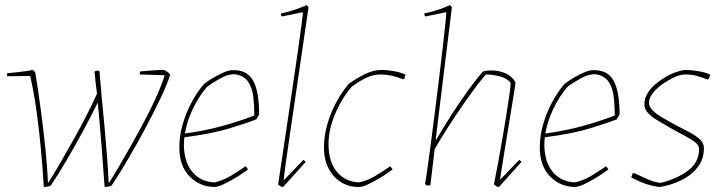

<svg xmlns="http://www.w3.org/2000/svg" viewBox="-20 -732 2850 758"><path d="M153 6Q149 -61 142 -138Q135 -215 124.5 -291.5Q114 -368 99 -432L8 -431Q8 -433 8 -437Q8 -441 9 -443Q20 -444 39 -446Q58 -448 78 -450.5Q98 -453 110 -456L119 -447Q130 -381 140.5 -302.5Q151 -224 159 -148Q167 -72 169 -11H171Q187 -36 211 -77Q235 -118 262.5 -167Q290 -216 316.5 -266.5Q343 -317 363 -362Q360 -384 357.5 -406Q355 -428 353 -450Q357 -451 363 -453H368Q370 -452 371 -451.5Q372 -451 373 -450Q374 -436 375 -421.5Q376 -407 378 -392Q379 -382 379.5 -373Q380 -364 381 -353Q387 -295 392.5 -234Q398 -173 402.5 -115.5Q407 -58 409 -11H411Q427 -36 450.5 -76Q474 -116 501 -164Q528 -212 554 -261.5Q580 -311 600 -356Q620 -401 630 -435Q605 -436 581 -436.5Q557 -437 532 -438Q532 -440 532 -444Q532 -448 533 -450Q553 -452 582.5 -454Q612 -456 627 -456Q634 -453 640.5 -448.5Q647 -444 652 -437Q640 -399 613.5 -343.5Q587 -288 554 -226Q521 -164 486 -104.5Q451 -45 421 0Q417 3 409 4.5Q401 6 393 6Q388 -66 381 -155Q374 -244 366 -327Q340 -274 308 -215Q276 -156 243 -99.5Q210 -43 181 0Q177 3 169 4.5Q161 6 153 6Z M827 6Q770 6 729 -35Q688 -76 688 -151Q688 -195 701 -240.5Q714 -286 736.5 -328Q759 -370 786 -401Q803 -414 824.5 -426.5Q846 -439 866.5 -447.5Q887 -456 900 -455Q956 -456 979.5 -413.5Q1003 -371 1003 -280L992 -261Q957 -247 887 -225.5Q817 -204 708 -190Q706 -174 706 -159Q707 -92 739.5 -53Q772 -14 828 -12Q861 -20 889 -36.5Q917 -53 950 -76L959 -63Q949 -56 935.5 -46.5Q922 -37 908 -29Q885 -15 862.5 -4.5Q840 6 827 6ZM797 -389Q764 -350 741 -301.5Q718 -253 710 -205Q792 -216 861 -235.5Q930 -255 984 -276Q984 -314 980 -349.5Q976 -385 959.5 -409.5Q943 -434 907 -439Q882 -440 851.5 -423.5Q821 -407 797 -389Z M1098 6Q1088 6 1078 -4Q1084 -44 1093.5 -107Q1103 -170 1114 -244.5Q1125 -319 1136 -393Q1147 -467 1156 -530.5Q1165 -594 1170.5 -635.5Q1176 -677 1176 -684L1093 -667Q1089 -671 1089 -679Q1106 -682 1135.5 -691Q1165 -700 1191 -712L1198 -703Q1186 -622 1173 -532Q1160 -442 1147 -355Q1134 -268 1123.5 -195Q1113 -122 1106.5 -75.5Q1100 -29 1100 -20L1178 -101L1187 -93Z M1398 6Q1360 7 1328.5 -11.5Q1297 -30 1278 -65.5Q1259 -101 1259 -151Q1259 -195 1272 -240.5Q1285 -286 1307.5 -328Q1330 -370 1357 -401Q1384 -421 1419 -438.5Q1454 -456 1488 -456Q1507 -456 1535.5 -451Q1564 -446 1581 -437L1579 -431L1576 -421L1571 -419Q1524 -438 1483 -438Q1452 -438 1423 -423.5Q1394 -409 1368 -389Q1327 -341 1301.5 -278.5Q1276 -216 1277 -159Q1278 -92 1310.5 -53Q1343 -14 1399 -12Q1432 -20 1460 -36.5Q1488 -53 1521 -76L1530 -63Q1520 -56 1506.5 -46.5Q1493 -37 1479 -29Q1456 -15 1433.5 -4.5Q1411 6 1398 6Z M1950 6Q1940 6 1930 -4Q1937 -39 1946 -86.5Q1955 -134 1963.5 -184.5Q1972 -235 1979.5 -281.5Q1987 -328 1991.5 -361Q1996 -394 1996 -405Q1982 -423 1953.5 -430.5Q1925 -438 1898 -438Q1878 -415 1852 -380Q1826 -345 1798 -304Q1770 -263 1743.5 -221.5Q1717 -180 1696 -143L1679 0H1663L1658 -7Q1661 -21 1667 -62.5Q1673 -104 1680.5 -162Q1688 -220 1696.5 -286.5Q1705 -353 1713 -419Q1721 -485 1727.5 -541.5Q1734 -598 1738 -636Q1742 -674 1742 -684L1659 -667Q1655 -671 1655 -679Q1672 -682 1701.5 -691Q1731 -700 1757 -712L1764 -703Q1748 -575 1732 -442Q1716 -309 1700 -181L1702 -180Q1728 -225 1761 -276.5Q1794 -328 1827.5 -374.5Q1861 -421 1887 -450Q1895 -452 1903.5 -453Q1912 -454 1920 -454Q1949 -454 1975 -443Q2001 -432 2015 -407Q2015 -400 2009.5 -366.5Q2004 -333 1996.5 -286.5Q1989 -240 1981 -192Q1974 -150 1968 -112Q1962 -74 1958 -49.5Q1954 -25 1954 -22L2030 -101L2039 -93Z M2250 6Q2193 6 2152 -35Q2111 -76 2111 -151Q2111 -195 2124 -240.5Q2137 -286 2159.5 -328Q2182 -370 2209 -401Q2226 -414 2247.5 -426.5Q2269 -439 2289.5 -447.5Q2310 -456 2323 -455Q2379 -456 2402.5 -413.5Q2426 -371 2426 -280L2415 -261Q2380 -247 2310 -225.5Q2240 -204 2131 -190Q2129 -174 2129 -159Q2130 -92 2162.5 -53Q2195 -14 2251 -12Q2284 -20 2312 -36.5Q2340 -53 2373 -76L2382 -63Q2372 -56 2358.5 -46.5Q2345 -37 2331 -29Q2308 -15 2285.5 -4.5Q2263 6 2250 6ZM2220 -389Q2187 -350 2164 -301.5Q2141 -253 2133 -205Q2215 -216 2284 -235.5Q2353 -255 2407 -276Q2407 -314 2403 -349.5Q2399 -385 2382.5 -409.5Q2366 -434 2330 -439Q2305 -440 2274.5 -423.5Q2244 -407 2220 -389Z M2587 6Q2573 6 2551.5 0.5Q2530 -5 2508.5 -14Q2487 -23 2472 -32L2478 -48L2483 -49Q2506 -38 2535.5 -25Q2565 -12 2588 -10Q2651 -25 2695.5 -58Q2740 -91 2740 -144Q2740 -158 2723.5 -171Q2707 -184 2681.5 -197Q2656 -210 2630 -225Q2605 -240 2580.5 -254Q2556 -268 2540 -284Q2524 -300 2524 -320Q2524 -346 2539.5 -368.5Q2555 -391 2578 -408Q2604 -428 2630.5 -440Q2657 -452 2685 -456Q2706 -456 2737 -451Q2768 -446 2784 -437L2781 -428L2779 -421L2774 -418Q2753 -426 2732.5 -432Q2712 -438 2685 -438Q2665 -438 2640 -426Q2615 -414 2590 -396Q2570 -381 2556 -362.5Q2542 -344 2542 -327Q2542 -310 2557.5 -295Q2573 -280 2597 -266.5Q2621 -253 2646 -239Q2673 -225 2699 -211.5Q2725 -198 2742 -183Q2759 -168 2759 -147Q2759 -104 2735 -72.5Q2711 -41 2672 -21.5Q2633 -2 2587 6Z"/></svg>

Font: Labrada Thin
Style: Italic
Weight: 100
Italic angle: -7°
Designer: Mercedes Jáuregui
Foundry: Omnibus-Type Team
Version: Version 1.000; ttfautohint (v1.8.4.7-5d5b)